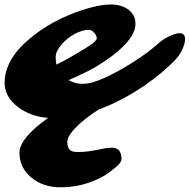

<svg xmlns="http://www.w3.org/2000/svg" viewBox="-110 -504 829 839"><path d="M100.1 11.2Q22.5 5.4 -32.2 -37.1Q-89.8 -81.1 -89.8 -141.6Q-89.8 -243.7 20 -335.4Q114.7 -414.6 243.2 -458Q321.3 -484.4 375.5 -484.4Q419.4 -484.4 449.7 -462.9Q481.9 -439.5 481.9 -399.9Q481.9 -337.9 383.8 -262.7Q368.2 -250.5 355.5 -242.2L337.9 -230.5Q289.1 -196.3 189.5 -153.8Q220.2 -137.7 246.8 -137.7Q273.4 -137.7 294.7 -144Q315.9 -150.4 342.8 -162.1Q369.6 -173.8 400.1 -190.2Q430.7 -206.5 461.9 -226.1Q531.7 -269.5 583 -314.9Q609.9 -339.8 651.4 -354.5Q665 -358.9 675.3 -358.9Q698.7 -358.9 698.7 -332.5Q698.7 -314.9 686.8 -288.3Q674.8 -261.7 651.6 -238Q628.4 -214.4 596.7 -187.3Q564.9 -160.2 522.5 -130.9Q423.3 -63 320.3 -24.9Q232.4 32.2 198.2 80.6Q184.1 100.1 184.1 115.7Q184.1 131.3 188 139.9Q191.9 148.4 197.8 153.3Q206.5 160.2 231.2 160.2Q255.9 160.2 277.1 157.2Q298.3 154.3 315.4 150.9L346.7 144.5Q361.8 141.6 380.4 141.6Q420.9 141.6 420.9 191.9Q420.9 205.6 396.5 226.3Q372.1 247.1 349.1 261.5Q326.2 275.9 296.4 287.6Q228 314.5 154.3 314.5Q77.1 314.5 25.4 270.5Q-24.9 228 -24.9 164.1Q-24.9 100.1 100.1 11.2ZM136.7 -221.7 163.6 -235.4Q176.8 -242.2 187 -248Q285.6 -304.7 299.3 -317.9Q313 -331.1 313 -336.2Q313 -341.3 310.1 -348.1Q307.1 -355 302.2 -360.4Q290.5 -374 277.3 -374Q264.2 -374 248.3 -369.1Q232.4 -364.3 216.3 -355.7Q200.2 -347.2 185.3 -335.2Q170.4 -323.2 159.2 -309.6Q133.3 -278.8 133.3 -256.3Q133.3 -233.9 136.7 -221.7Z"/></svg>

Font: Sarina
Style: Regular
Weight: 400
Designer: James Grieshaber
Foundry: James Grieshaber
Version: Version 1.001